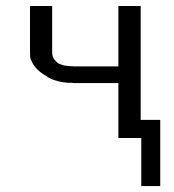

<svg xmlns="http://www.w3.org/2000/svg" viewBox="-20 -465 588 647"><path d="M81.1 -294.9V-444.8H155.8V-289.1Q155.8 -281.2 158 -274.7Q160.2 -268.1 164.1 -263.4Q168 -258.8 171.9 -254.9Q175.8 -251 181.9 -249Q188 -247.1 192.4 -245.6Q196.8 -244.1 203.9 -243.2Q210.9 -242.2 214.4 -242.2Q217.8 -242.2 223.9 -241.7Q230 -241.2 231 -241.2H378.9V-444.8H454.1V-61H520V162.1H456.1V0H378.9V-185.1H229L220.2 -186Q212.4 -186 208.7 -186Q205.1 -186 195.1 -187.5Q185.1 -189 179 -190.4Q172.9 -191.9 162.8 -195.1Q152.8 -198.2 145.5 -202.6Q138.2 -207 128.7 -213.1Q119.1 -219.2 109.9 -227.1Q95.7 -240.2 88.9 -253.7Q82 -267.1 81.5 -273.9Q81.1 -280.8 81.1 -294.9Z"/></svg>

Font: CMU Sans Serif
Style: Medium
Weight: 500
Version: Version 0.7.0